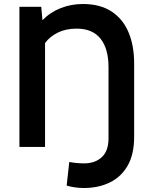

<svg xmlns="http://www.w3.org/2000/svg" viewBox="-20 -734 760 959"><path d="M650 -50Q650 36.5 617.8 93Q585.5 149.5 528.8 177.2Q472 205 399 205Q353.5 205 313 193L326 75Q344 78.5 362.8 80.2Q381.5 82 400 82Q455 82 488.5 51Q522 20 522 -42V-398Q522 -491 482 -541Q442 -591 363 -591Q308.5 -591 268.8 -571.2Q229 -551.5 205 -519V0H77V-700H186L192 -633Q231 -673 283.2 -693.5Q335.5 -714 394 -714Q479.5 -714 536.5 -677Q593.5 -640 621.8 -573.2Q650 -506.5 650 -418Z"/></svg>

Font: Cabin Resolve
Style: Bold-Resolve
Weight: 700
Designer: Pablo Impallari
Foundry: Pablo Impallari. http://www.impallari.com Igino Marini. http://www.ikern.com
Version: Version 3.001